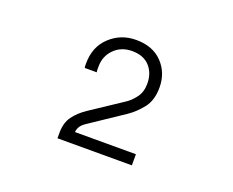

<svg xmlns="http://www.w3.org/2000/svg" viewBox="-73 -922 746 616"><g transform="rotate(20 300.0 -613.5)"><path d="M169 -422V-441Q169 -475 185 -497Q201 -519 228 -537L335 -608Q352 -619 366 -638Q380 -657 380 -685Q380 -721 359 -744Q338 -767 299 -767Q262 -767 238 -743Q214 -719 214 -683Q214 -679 214 -674Q214 -669 215 -664H174Q173 -668 173 -673Q173 -678 173 -679Q173 -736 210 -770.5Q247 -805 299 -805Q356 -805 388.5 -771Q421 -737 421 -687Q421 -643 400 -616.5Q379 -590 354 -573L242 -498Q226 -488 220.5 -478Q215 -468 215 -460H423V-422Z"/></g></svg>

Font: Chivo Mono Thin
Style: Regular
Weight: 250
Designer: Hector Gatti
Foundry: Omnibus-Type
Version: Version 1.008